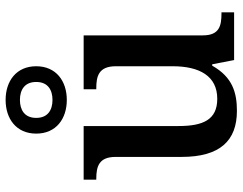

<svg xmlns="http://www.w3.org/2000/svg" viewBox="-110 -744 864 684"><g transform="rotate(-90 322.0 -402.0)"><path d="M308 -596C375 -596 428 -634 428 -705C428 -776 375 -814 308 -814C241 -814 188 -776 188 -705C188 -634 241 -596 308 -596ZM308 -647C273 -647 244 -663 244 -705C244 -747 273 -763 308 -763C343 -763 372 -747 372 -705C372 -663 343 -647 308 -647ZM269 10C333 10 389 -5 430 -78H435L450 0H620V-45H616C573 -45 538 -52 538 -111V-536H346V-491H349C392 -491 428 -483 428 -421V-219C428 -123 393 -60 312 -60C237 -60 215 -111 215 -198V-536H24V-491H27C72 -491 105 -481 105 -422V-187C105 -50 163 10 269 10Z"/></g></svg>

Font: Noto Serif Vithkuqi Medium
Style: Regular
Weight: 500
Version: Version 1.005